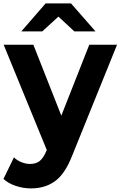

<svg xmlns="http://www.w3.org/2000/svg" viewBox="-41 -854 690 1099"><path d="M81.1 -674.4 220 -834.4H365.6L505.6 -674.4H384.4L293.3 -758.9L201.1 -674.4ZM136.7 224.4Q92.2 224.4 48.9 210Q5.6 195.6 -21.1 170L38.9 46.7Q56.7 64.4 81.7 74.4Q106.7 84.4 131.1 84.4Q165.6 84.4 186.7 67.2Q207.8 50 224.4 10L226.7 4.4L-20 -597.8H150L310 -192.2L470 -597.8H628.9L372.2 36.7Q332.2 140 275 182.2Q217.8 224.4 136.7 224.4Z"/></svg>

Font: Paperlogy 8 ExtraBold
Style: Regular
Weight: 800
Designer: redesigned by Lee Juim, glyphs from Gmarket Sans & Montserrat
Foundry: PT&
Version: Version 1.001